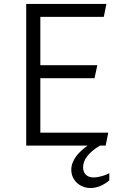

<svg xmlns="http://www.w3.org/2000/svg" viewBox="-20 -735 637 969"><path d="M484.4 0Q442.4 24.9 420.9 52.5Q399.4 80.1 399.4 109.4Q399.4 133.3 413.6 147Q427.7 160.6 452.1 160.6Q461.4 160.6 472.9 158.7Q484.4 156.7 495.4 153.6Q506.3 150.4 516.1 146.5Q525.9 142.6 531.7 138.7V175.3Q511.2 192.9 486.8 203.4Q462.4 213.9 437 213.9Q416.5 213.9 398.7 206.8Q380.9 199.7 367.7 187.3Q354.5 174.8 347.2 158Q339.8 141.1 339.8 122.1Q339.8 104.5 345.9 87.9Q352.1 71.3 363 55.9Q374 40.5 389.2 26.6Q404.3 12.7 421.9 0H112.3V-715.3H517.1L503.9 -649.9H183.6V-405.8H471.2L457 -340.3H183.6V-65.4H526.4L513.2 0Z"/></svg>

Font: Proza Libre
Style: Light
Weight: 300
Designer: Jasper de Waard
Foundry: Jasper de Waard
Version: Version 1.000; ttfautohint (v1.4.1.8-43bc)